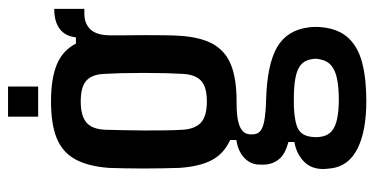

<svg xmlns="http://www.w3.org/2000/svg" viewBox="-247 -508 932 478"><g transform="rotate(-90 219.0 -269.0)"><path d="M207 177Q131.5 177 88 155Q44.5 133 39 90Q38 83 37.5 75.8Q37 68.5 37.5 62.5Q39.5 35.5 59 18.8Q78.5 2 104.5 -2V-17Q76 -24.5 63.5 -38.2Q51 -52 48.5 -71.5Q48 -76 48 -82Q48 -88 48.5 -94Q50.5 -114.5 67.2 -128.8Q84 -143 109.5 -146.5V-162Q75 -177.5 59 -208.5Q43 -239.5 40 -289.5Q39.5 -306.5 39 -330Q38.5 -353.5 38.5 -378.5Q38.5 -403.5 39 -426Q39.5 -448.5 40 -464Q44 -516 61.5 -547.8Q79 -579.5 114 -593.8Q149 -608 205.5 -608Q262.5 -608 297.5 -593.5Q332.5 -579 349.5 -546H365Q368 -573 386.2 -586.5Q404.5 -600 436 -600V-525H424Q399 -525 384.5 -509.5Q370 -494 370 -459.5V-434Q370 -430 370.2 -412.5Q370.5 -395 370.5 -371.8Q370.5 -348.5 370.2 -326Q370 -303.5 369 -289.5Q366 -237 348.8 -205.5Q331.5 -174 296.8 -160Q262 -146 205 -146Q163 -146.5 143.2 -138Q123.5 -129.5 123.5 -111V-106Q123.5 -94 131.8 -87Q140 -80 158.5 -76.8Q177 -73.5 209.5 -72.5Q298 -70 340.8 -45Q383.5 -20 390 34.5Q391 42 391 51Q391 60 390 68.5Q385.5 109 362.8 133Q340 157 300.5 167Q261 177 207 177ZM209.5 108.5Q240 108.5 261.2 104.2Q282.5 100 294.8 89.8Q307 79.5 310 62.5Q312 56 311.8 50Q311.5 44 310 37.5Q307 22.5 296 13.5Q285 4.5 264 0.5Q243 -3.5 209.5 -3.5Q169 -4 145 3.8Q121 11.5 117.5 39Q116.5 47.5 116.5 52.5Q116.5 57.5 117.5 63.5Q120 81 131.5 90.8Q143 100.5 163 104.5Q183 108.5 209.5 108.5ZM205.5 -220Q241 -220 256.5 -234Q272 -248 274 -278.5Q275 -294 275.8 -320.8Q276.5 -347.5 276.5 -377.8Q276.5 -408 275.8 -434.5Q275 -461 274 -476.5Q272.5 -506.5 257 -520.2Q241.5 -534 205.5 -534Q170 -534 153.2 -520Q136.5 -506 135 -473.5Q134.5 -459.5 134 -433.5Q133.5 -407.5 133.2 -377.8Q133 -348 133.5 -321.5Q134 -295 135 -280Q137 -249 153 -234.5Q169 -220 205.5 -220ZM167.5 -640V-715H242.5V-640Z"/></g></svg>

Font: Big Shoulders Text Thin SemiBold
Style: Regular
Weight: 600
Version: Version 2.002